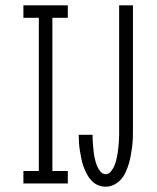

<svg xmlns="http://www.w3.org/2000/svg" viewBox="-20 -690 590 722"><path d="M68 0V-47H126V-623H68V-670H235V-623H177V-47H235V0ZM378 12Q362 12 348 6Q334 0 323.5 -11.5Q313 -23 306 -36.5Q299 -50 294 -64Q289 -78 286 -93Q283 -108 280.5 -123Q278 -138 277 -153Q276 -168 276 -183H328Q328 -173 328.5 -162.5Q329 -152 330 -141.5Q331 -131 332 -121Q333 -111 335 -100.5Q337 -90 340 -80Q343 -70 347.5 -60.5Q352 -51 359.5 -43Q367 -35 378 -35Q389 -35 397 -45Q405 -55 409.5 -65.5Q414 -76 417 -87.5Q420 -99 422 -111Q424 -123 425 -134.5Q426 -146 427 -158Q428 -170 428 -181.5Q428 -193 428 -205V-670H480V-205Q480 -188 479.5 -171.5Q479 -155 477 -139Q475 -123 472 -106.5Q469 -90 464.5 -74.5Q460 -59 453 -43.5Q446 -28 435 -15.5Q424 -3 409 4.5Q394 12 378 12Z"/></svg>

Font: Lode Dark
Style: Regular
Weight: 400
Monospace: yes
Designer: Belleve Invis
Foundry: Belleve Invis
Version: Version 29.2.0; ttfautohint (v1.8.3)